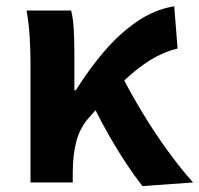

<svg xmlns="http://www.w3.org/2000/svg" viewBox="-20 -594 649 625"><path d="M79.3 0V-392.9Q79.3 -426.4 76.7 -471.8Q74.1 -517.1 66.4 -559.8H211.6Q218.1 -534 220.1 -498.1Q222.1 -462.3 222.1 -423V-300.2H226.9Q269.3 -368.2 318.8 -426.2Q368.3 -484.3 425.9 -523.8Q483.4 -563.3 547.1 -573.5L558.1 -436.1Q513.1 -425.2 470.5 -399.2Q427.8 -373.3 380 -327.9Q332.2 -282.5 270.7 -212.2Q241.4 -180 229.3 -136.7Q217.2 -93.4 216.8 -32.6V0ZM443.7 11.7Q419.4 -19 392.7 -59.1Q365.9 -99.3 338.3 -147.1Q310.7 -194.9 284.4 -248.3L379.1 -342.4Q407.4 -287.2 445.5 -224.3Q483.5 -161.4 526.2 -102.8Q568.8 -44.1 608.6 0Z"/></svg>

Font: Noto Sans HK Thin
Style: Regular
Weight: 100
Designer: Ryoko NISHIZUKA 西塚涼子 (kana, bopomofo & ideographs); Paul D. Hunt (Latin, Greek & Cyrillic); Sandoll Communications 산돌커뮤니
Foundry: Adobe
Version: Version 2.004-H2;hotconv 1.0.118;makeotfexe 2.5.65603